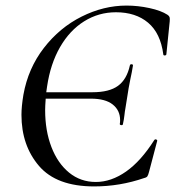

<svg xmlns="http://www.w3.org/2000/svg" viewBox="-20 -656 629 689"><path d="M146 -325H312Q372 -325 403.5 -348Q435 -371 446 -421Q447 -426 452.5 -425.5Q458 -425 457 -420Q453 -395 448 -373Q440 -333 438 -317L430 -267Q428 -257 426.5 -242.5Q425 -228 421 -210Q420 -206 414.5 -207Q409 -208 410 -212Q411 -217 411 -225Q411 -260 384.5 -281Q358 -302 306 -302H144Q142 -274 142 -261Q142 -187 164.5 -128.5Q187 -70 228 -36.5Q269 -3 324 -3Q379 -3 432.5 -40.5Q486 -78 534 -154Q536 -156 538 -156Q541 -156 543 -154Q545 -152 544 -150L515 -40Q512 -28 509 -23.5Q506 -19 497 -17Q410 13 318 13Q183 13 120 -60.5Q57 -134 57 -244Q57 -274 64 -316Q81 -411 137.5 -484Q194 -557 273 -596.5Q352 -636 434 -636Q475 -636 516.5 -627Q558 -618 581 -603Q587 -599 588.5 -594.5Q590 -590 589 -579L577 -461Q576 -457 571 -457Q566 -457 566 -461Q556 -537 511.5 -574.5Q467 -612 396 -612Q334 -612 282 -579.5Q230 -547 195.5 -487Q161 -427 149 -346Z"/></svg>

Font: CormorantInfant-MediumItalic
Style: Italic
Weight: 500
Italic angle: -10°
Designer: Christian Thalmann (Catharsis Fonts)
Foundry: Catharsis Fonts
Version: Version 3.303